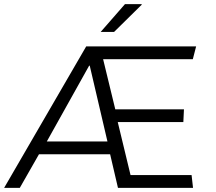

<svg xmlns="http://www.w3.org/2000/svg" viewBox="-44 -911 1046 931"><path d="M-24 0 374 -686H907L891 -624H456L515 -381H848L845 -319H527L589 -62H885L892 0H528L490 -163H145L52 0ZM183 -225H477L391 -593L388 -592ZM444 -756 562 -891H643V-888L509 -756Z"/></svg>

Font: Chivo Medium ExtraLight
Style: Italic
Weight: 250
Italic angle: -8.05°
Version: Version 2.002